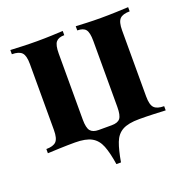

<svg xmlns="http://www.w3.org/2000/svg" viewBox="-122 -630 880 902"><g transform="rotate(-20 318.5 -179.0)"><path d="M613 -516V-495Q578 -495 563.5 -480Q549 -465 549 -423V-93Q549 -51 563.5 -36Q578 -21 613 -21V0Q594 -1 556 -2.5Q518 -4 481 -4Q442 -4 407 -2Q372 0 324 0Q274 0 238.5 -2Q203 -4 162 -4Q124 -4 84 -2.5Q44 -1 24 0V-21Q59 -21 73.5 -36Q88 -51 88 -93V-423Q88 -465 73.5 -480Q59 -495 24 -495V-516Q43 -515 81.5 -513.5Q120 -512 156 -512Q195 -512 231.5 -513.5Q268 -515 286 -516V-495Q257 -495 244.5 -480Q232 -465 232 -423V-93Q232 -51 244.5 -36Q257 -21 286 -21H351Q381 -21 393 -36Q405 -51 405 -93V-423Q405 -465 393 -480Q381 -495 351 -495V-516Q369 -515 404 -513.5Q439 -512 475 -512Q514 -512 553.5 -513.5Q593 -515 613 -516ZM320 -19 482 -4Q427 -4 398 12Q369 28 355.5 63.5Q342 99 332 158H309Q300 99 286 63.5Q272 28 243 12Q214 -4 160 -4Z"/></g></svg>

Font: Playfair Display
Style: Bold
Weight: 700
Designer: Claus Eggers Sørensen
Foundry: Claus Eggers Sørensen
Version: Version 1.203